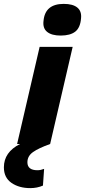

<svg xmlns="http://www.w3.org/2000/svg" viewBox="-87 -741 438 988"><path d="M241 -721Q288 -721 311 -702Q334 -683 330 -646Q326 -598 300 -578Q274 -558 225 -558Q179 -558 155.5 -577Q132 -596 137 -634Q145 -721 241 -721ZM1 0 117 -500H287L171 0Q112 21 83 41.5Q54 62 54 94Q54 135 106 135Q122 135 140 128L134 214Q104 227 69 227Q11 227 -28 200Q-67 173 -67 120Q-67 42 16 0Z"/></svg>

Font: Elaine Sans
Style: Bold Italic
Weight: 700
Italic angle: -13°
Designer: Wei Huang
Foundry: Wei Huang
Version: Version 2.001;December 24, 2019;FontCreator 12.0.0.2547 64-b